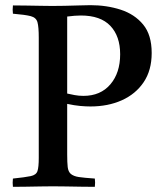

<svg xmlns="http://www.w3.org/2000/svg" viewBox="-20 -722 632 743"><path d="M330 -310Q312 -310 290 -312Q268 -314 240 -320V-124Q240 -93 242 -75.5Q244 -58 254 -49Q265 -40 284.5 -37Q304 -34 347 -31Q349 -15 347 1Q325 1 294.5 0.5Q264 0 234.5 -0.5Q205 -1 185 -1Q166 -1 137.5 -0.5Q109 0 80.5 0.5Q52 1 30 1Q28 -14 30 -31Q78 -36 99 -40.5Q120 -45 125 -60Q130 -75 130 -111V-576Q130 -618 125 -636Q120 -654 99 -659.5Q78 -665 30 -669Q28 -684 30 -701Q50 -701 80.5 -700.5Q111 -700 140 -699.5Q169 -699 182 -699Q201 -699 229.5 -699.5Q258 -700 286 -701Q314 -702 330 -702Q393 -702 447 -684.5Q501 -667 534 -627Q567 -587 567 -517Q567 -450 536 -404Q505 -358 451.5 -334Q398 -310 330 -310ZM240 -360Q253 -357 269 -354Q285 -351 303 -351Q369 -351 407 -395.5Q445 -440 445 -512Q445 -582 407 -622Q369 -662 293 -662Q283 -662 268.5 -661Q254 -660 240 -658Z"/></svg>

Font: Tiro Devanagari Hindi
Style: Regular
Weight: 400
Designer: Devanagari: John Hudson & Fiona Ross. Latin: John Hudson.
Foundry: Tiro Typeworks Ltd.
Version: Version 1.52